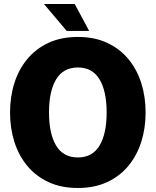

<svg xmlns="http://www.w3.org/2000/svg" viewBox="-20 -924 775 956"><path d="M368 12Q284 12 221 -17.5Q158 -47 115.5 -98.5Q73 -150 51.5 -218Q30 -286 30 -364Q30 -442 51.5 -510Q73 -578 115.5 -629.5Q158 -681 221 -710.5Q284 -740 368 -740Q451 -740 514 -710.5Q577 -681 619.5 -629.5Q662 -578 683.5 -510Q705 -442 705 -364Q705 -286 683.5 -218Q662 -150 619.5 -98.5Q577 -47 514 -17.5Q451 12 368 12ZM368 -140Q440 -140 475.5 -199Q511 -258 511 -364Q511 -470 475.5 -529Q440 -588 368 -588Q295 -588 259.5 -529Q224 -470 224 -364Q224 -258 259.5 -199Q295 -140 368 -140ZM312 -770 199 -904H352L424 -770Z"/></svg>

Font: Murecho ExtraBold
Style: Regular
Weight: 800
Designer: Neil Summerour
Foundry: Positype
Version: Version 1.010; ttfautohint (v1.8.3)